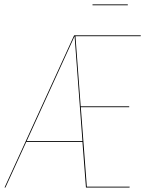

<svg xmlns="http://www.w3.org/2000/svg" viewBox="-33 -838 674 858"><path d="M538.1 -818.4V-814.5H380.4V-818.4ZM595.7 -676.3H304.2L327.6 -362.8H544.4V-358.9H328.1L355 -3.9H546.4L545.9 0H351.1L335.4 -204.1H84.5L-8.8 0H-12.7L298.3 -680.2H596.2ZM335.4 -208 300.3 -676.3 86.4 -208Z"/></svg>

Font: Fira Sans Compressed Four
Style: Italic
Weight: 100
Width: 3
Italic angle: -8°
Designer: Carrois Corporate & Edenspiekermann AG
Foundry: Carrois Corporate GbR & Edenspiekermann AG
Version: Version 4.203;PS 004.203;hotconv 1.0.88;makeotf.lib2.5.64775